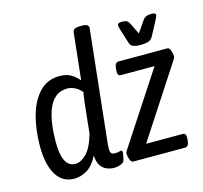

<svg xmlns="http://www.w3.org/2000/svg" viewBox="-108 -872 1055 999"><g transform="rotate(-15 419.0 -372.5)"><path d="M174 7Q110 7 76.5 -48Q43 -103 43 -203Q43 -291 63.5 -365Q84 -439 126.5 -484Q169 -529 235 -529Q273 -529 297 -514.5Q321 -500 339 -478L366 -730Q368 -752 405 -752H416Q437 -752 445 -746Q453 -740 452 -730L387 -123Q384 -95 387.5 -80.5Q391 -66 411 -66Q424 -66 432 -68.5Q440 -71 445 -71Q453 -71 451 -55Q450 -46 447.5 -34Q445 -22 443 -17Q439 -7 422.5 -0.5Q406 6 386 6Q369 6 350 -1Q331 -8 317 -27Q303 -46 301 -83Q274 -31 240 -12Q206 7 174 7ZM198 -66Q227 -66 257 -95Q287 -124 309 -198L327 -367Q329 -381 330.5 -393Q332 -405 335 -416Q319 -436 298 -446Q277 -456 258 -456Q219 -456 194 -435Q169 -414 154.5 -377.5Q140 -341 134 -295.5Q128 -250 128 -202Q128 -66 198 -66ZM491 0Q481 0 474.5 -17.5Q468 -35 468 -48Q468 -56 475 -66L727 -451H545Q526 -451 529 -481L530 -493Q533 -523 552 -523H815Q825 -523 831.5 -506Q838 -489 838 -475Q838 -467 831 -457L580 -72H777Q797 -72 794 -42L793 -30Q790 0 770 0ZM783 -718Q804 -718 804 -706Q804 -700 790 -673L752 -602Q743 -586 726.5 -581Q710 -576 687 -576Q664 -576 648.5 -581Q633 -586 628 -602L606 -673Q602 -685 600 -692.5Q598 -700 598 -704Q598 -718 621 -718Q640 -718 648.5 -713Q657 -708 664 -694L692 -636L732 -694Q741 -708 752.5 -713Q764 -718 783 -718Z"/></g></svg>

Font: Asap Condensed Condensed Regular
Style: Italic
Weight: 400
Width: 3
Italic angle: -6°
Designer: Pablo Cosgaya
Foundry: Omnibus-Type
Version: Version 3.001; ttfautohint (v1.8.4.7-5d5b)